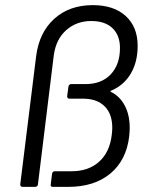

<svg xmlns="http://www.w3.org/2000/svg" viewBox="-20 -729 580 749"><path d="M59 -10 121 -510Q133 -603 192 -656Q251 -709 342 -709Q424 -709 470.5 -666.5Q517 -624 517 -550Q517 -487 490 -441.5Q463 -396 413 -375Q411 -374 410.5 -373Q410 -372 412 -371Q447 -354 466.5 -317.5Q486 -281 486 -230Q486 -219 484 -197Q473 -104 410.5 -52Q348 0 246 0H186Q176 0 178 -10L183 -51Q185 -61 194 -61H260Q325 -61 366.5 -98Q408 -135 416 -203Q418 -221 418 -230Q418 -284 389 -313.5Q360 -343 308 -344H251Q242 -344 242 -354L247 -391Q249 -401 258 -401H314Q376 -401 412 -439Q448 -477 448 -542Q448 -591 419 -619Q390 -647 336 -647Q279 -647 239 -612Q199 -577 190 -515L128 -10Q128 -6 125 -3Q122 0 117 0H68Q59 0 59 -10Z"/></svg>

Font: Barlow
Style: Italic
Weight: 400
Italic angle: -7°
Designer: Jeremy Tribby
Foundry: Tribby Type
Version: Version 1.408